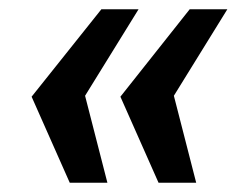

<svg xmlns="http://www.w3.org/2000/svg" viewBox="-20 -524 524 413"><path d="M211 -131H130L48 -316L198 -504H278L163 -318ZM402 -131H321L239 -316L388 -504H469L354 -318Z"/></svg>

Font: Sansita Light Italic
Style: Regular
Weight: 300
Italic angle: -11°
Designer: Pablo Cosgaya
Foundry: Omnibus-Type
Version: Version 1.006